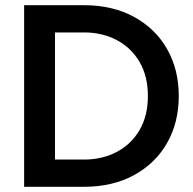

<svg xmlns="http://www.w3.org/2000/svg" viewBox="-20 -720 745 740"><path d="M73 0V-700H303Q414 -700 496.5 -655Q579 -610 624 -531Q669 -452 669 -350Q669 -248 624 -169Q579 -90 496.5 -45Q414 0 303 0ZM192 -105H304Q374 -105 430 -134.5Q486 -164 518 -219Q550 -274 550 -350Q550 -426 518 -481Q486 -536 430 -565.5Q374 -595 304 -595H192Z"/></svg>

Font: MuseoModerno Medium
Style: Regular
Weight: 500
Designer: Pablo Cosgaya, Héctor Gatti, Marcela Romero, and the Authors of The MuseoModerno Project.
Foundry: Omnibus-Type Team
Version: Version 1.001